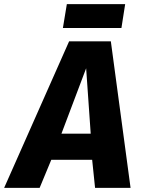

<svg xmlns="http://www.w3.org/2000/svg" viewBox="-57 -905 699 925"><path d="M-37 0 276 -706H477L572 0H401L387 -135H190L134 0ZM239 -261H380L358 -576ZM246 -770 265 -885H546L528 -770Z"/></svg>

Font: Georama ExtraCondensed Thin
Style: Bold Italic
Weight: 700
Italic angle: -9°
Version: Version 1.001